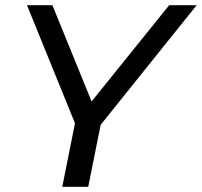

<svg xmlns="http://www.w3.org/2000/svg" viewBox="-20 -720 778 740"><path d="M368 -239 320 0H220L269 -245L84 -700H182L333 -329L632 -700H738Z"/></svg>

Font: Idrija
Style: Italic
Weight: 500
Italic angle: -11.3°
Designer: Julieta Ulanovsky
Foundry: Julieta Ulanovsky
Version: Version 7.200